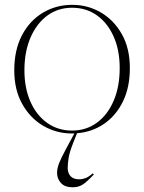

<svg xmlns="http://www.w3.org/2000/svg" viewBox="-20 -542 596 794"><path d="M277 10Q213.5 10 159.2 -21.5Q105 -53 72 -111.8Q39 -170.5 39 -251.5Q39 -335.5 70.8 -396Q102.5 -456.5 157 -489.2Q211.5 -522 279 -522Q343 -522 397 -490.5Q451 -459 484 -400.5Q517 -342 517 -260.5Q517 -181 488.5 -122.5Q460 -64 410.5 -30Q361 4 298.5 9L283 48Q268 86 264 109.8Q260 133.5 260 152.5Q260 174 272 186.8Q284 199.5 307 199.5Q320.5 199.5 333.8 194.5Q347 189.5 363.5 175L368 179.5Q339 210.5 321.5 221.5Q304 232.5 280.5 232.5Q248 232.5 232 214.8Q216 197 216 173Q216 154.5 224.2 133.2Q232.5 112 255.5 69L287.5 10Q282.5 10 277 10ZM278 -2Q336.5 -2 381 -34.8Q425.5 -67.5 450.2 -125.8Q475 -184 475 -260.5Q475 -334.5 450 -390.8Q425 -447 380.8 -478.5Q336.5 -510 278 -510Q219.5 -510 175.2 -477.2Q131 -444.5 106 -386.2Q81 -328 81 -251.5Q81 -177.5 106 -121.2Q131 -65 175.5 -33.5Q220 -2 278 -2Z"/></svg>

Font: Newsreader Display ExtraLight
Style: Regular
Weight: 275
Designer: Hugues Gentile
Foundry: Production Type
Version: Version 1.002